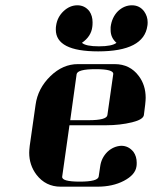

<svg xmlns="http://www.w3.org/2000/svg" viewBox="-20 -702 591 722"><path d="M89.8 -127.9Q89.8 -136.2 91.8 -153.8L113.8 -308.1Q122.1 -369.6 169.9 -416Q216.3 -460.9 272.9 -460.9H411.1Q468.8 -460.9 502 -416Q527.8 -381.8 527.8 -334Q527.8 -325.7 525.9 -308.1L521 -269Q518.1 -252.4 477.1 -242.2Q431.2 -231 378.9 -231H241.2L213.9 -38.1Q210.9 -19 279.8 -19Q348.1 -19 351.1 -38.1L356.9 -77.1Q361.3 -108.4 383.8 -130.9Q406.7 -152.3 436 -153.8Q463.4 -153.8 481.9 -130.9Q494.1 -113.8 494.1 -89.8Q494.1 -80.1 493.2 -76.2Q488.8 -44.4 445.8 -22Q403.8 0 346.2 0H208Q151.9 0 117.2 -44.9Q89.8 -81.1 89.8 -127.9ZM189.9 -590.8Q189.9 -600.1 190.9 -605Q195.3 -637.7 219.2 -660.2Q242.7 -682.1 271 -682.1Q298.3 -682.1 315.9 -660.2Q328.1 -642.6 328.1 -618.2Q328.1 -606.9 327.1 -601.1Q322.8 -564.9 288.1 -541Q302.7 -527.8 352.1 -527.8Q401.4 -527.8 418 -541Q396 -560.1 396 -588.9V-600.1Q400.4 -636.7 423.8 -660.2Q447.3 -682.1 476.1 -682.1Q504.9 -682.1 522 -659.2Q535.2 -640.6 535.2 -618.2Q535.2 -609.9 534.2 -605Q521 -508.8 349.1 -508.8Q189.9 -508.8 189.9 -590.8ZM244.1 -250H313Q380.9 -250 383.8 -269L405.8 -422.9Q408.7 -441.9 339.8 -441.9Q271 -441.9 268.1 -422.9Z"/></svg>

Font: Hjet
Style: Italic
Weight: 400
Designer: T. Christopher White
Version: Version 1.2